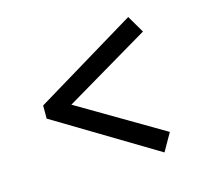

<svg xmlns="http://www.w3.org/2000/svg" viewBox="-79 -623 739 678"><g transform="rotate(-15 291.0 -284.5)"><path d="M443 -37 72 -260V-308L443 -532L480 -469L169 -285L480 -102Z"/></g></svg>

Font: Literata Medium
Style: Regular
Weight: 500
Designer: Latin by Veronika Burian and Jose Scaglione. Greek by Irene Vlachou. Cyrillic by Vera Evstafieva.
Foundry: TypeTogether
Version: Version 3.103; ttfautohint (v1.8.4.7-5d5b);gftools[0.9.29]